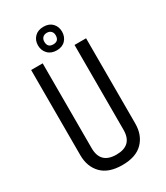

<svg xmlns="http://www.w3.org/2000/svg" viewBox="-208 -926 883 1023"><g transform="rotate(-30 233.0 -414.5)"><path d="M331 -672H402V-148Q402 -77 359.5 -33.5Q317 10 233 10Q149 10 106.5 -33.5Q64 -77 64 -148V-672H135V-150Q135 -54 233 -54Q331 -54 331 -150ZM270 -767Q270 -783 260.5 -792.5Q251 -802 235 -802Q219 -802 209.5 -792.5Q200 -783 200 -767Q200 -731 235 -731Q270 -731 270 -767ZM181 -715Q161 -736 161 -767Q161 -798 181 -818.5Q201 -839 235.5 -839Q270 -839 289.5 -818.5Q309 -798 309 -767Q309 -736 289.5 -715Q270 -694 235.5 -694Q201 -694 181 -715Z"/></g></svg>

Font: Khand
Style: Regular
Weight: 400
Designer: Devanagari: Sanchit Sawaria, Jyotish Sonowal; Latin: Satya Rajpurohit
Foundry: Indian Type Foundry
Version: Version 1.100;PS 1.0;hotconv 1.0.78;makeotf.lib2.5.61930; tt